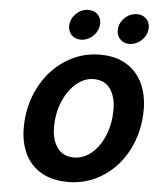

<svg xmlns="http://www.w3.org/2000/svg" viewBox="-62 -1009 870 1071"><g transform="rotate(5 372.5 -474.0)"><path d="M87 -271Q87 -393 138.5 -494.5Q190 -596 279.5 -655Q369 -714 476 -714Q565 -714 625 -677Q685 -640 715 -575.5Q745 -511 745 -429Q745 -307 694 -206.5Q643 -106 554.5 -48.5Q466 9 359 9Q269 9 207.5 -27.5Q146 -64 116.5 -127.5Q87 -191 87 -271ZM577 -414Q577 -486 546 -530.5Q515 -575 453 -575Q400 -575 354.5 -536Q309 -497 282 -431.5Q255 -366 255 -289Q255 -219 286.5 -174.5Q318 -130 380 -130Q434 -130 479 -168Q524 -206 550.5 -271.5Q577 -337 577 -414ZM562 -857Q562 -897 592 -927Q622 -957 662 -957Q694 -957 713.5 -937.5Q733 -918 733 -888Q733 -848 702.5 -818Q672 -788 632 -788Q601 -788 581.5 -808Q562 -828 562 -857ZM290 -857Q290 -897 320 -927Q350 -957 390 -957Q422 -957 441.5 -937.5Q461 -918 461 -888Q461 -848 430.5 -818Q400 -788 360 -788Q329 -788 309.5 -808Q290 -828 290 -857Z"/></g></svg>

Font: Be Vietnam ExtraBold
Style: Italic
Weight: 800
Italic angle: -9.778°
Designer: Gabriel Lam
Foundry: TypeRant
Version: Version 3.000